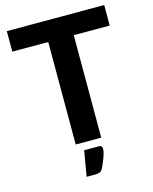

<svg xmlns="http://www.w3.org/2000/svg" viewBox="-133 -813 871 1094"><g transform="rotate(-15 302.0 -266.0)"><path d="M15 0ZM589.5 -725.5V-604.5H377.5V0H227V-604.5H15V-725.5ZM349.5 44Q364.5 44 368 50.8Q371.5 57.5 371.5 63.5Q371.5 68 370.5 75.8Q369.5 83.5 365.8 96Q362 108.5 355 126.8Q348 145 336 170Q328.5 185.5 317.2 189.8Q306 194 288.5 194H239.5L265 44Z"/></g></svg>

Font: Lato Heavy
Style: Regular
Weight: 800
Designer: Lukasz Dziedzic
Foundry: tyPoland Lukasz Dziedzic
Version: Version 2.007; 2014-02-27